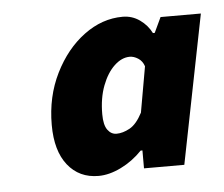

<svg xmlns="http://www.w3.org/2000/svg" viewBox="-36 -748 498 427"><g transform="rotate(-5 213.0 -534.0)"><path d="M168 -360Q125 -360 99.5 -392Q74 -424 74 -482Q74 -545 99.5 -596.5Q125 -648 165.5 -678Q206 -708 252 -708Q273 -708 290 -696Q307 -684 316 -666H320L336 -700H426L360 -368H270V-408H266Q245 -386 218.5 -373Q192 -360 168 -360ZM216 -450Q230 -450 245.5 -458.5Q261 -467 274 -492L292 -594Q288 -606 278.5 -612Q269 -618 260 -618Q242 -618 225.5 -602.5Q209 -587 198.5 -559.5Q188 -532 188 -496Q188 -472 196 -461Q204 -450 216 -450Z"/></g></svg>

Font: Source Sans 3 Black
Style: Italic
Weight: 900
Italic angle: -11°
Designer: Paul D. Hunt
Foundry: Adobe
Version: Version 3.052;hotconv 1.1.0;makeotfexe 2.6.0